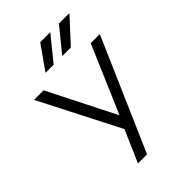

<svg xmlns="http://www.w3.org/2000/svg" viewBox="-262 -1025 1135 1135"><g transform="rotate(-45 305.0 -457.5)"><path d="M286 -200 30 -700H110L322 -280H324L504 -700H580L275 0H199ZM297 -915H381L259 -765H191ZM453 -915H541L403 -765H331Z"/></g></svg>

Font: PT Root UI
Style: Regular
Weight: 400
Designer: Vitaly Kuzmin
Foundry: ParaType Ltd.
Version: Version 2.001G